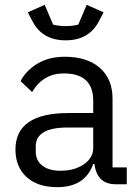

<svg xmlns="http://www.w3.org/2000/svg" viewBox="-20 -763 574 795"><path d="M115 -674 95 -712 165 -743 200 -661Q224 -655 252 -655Q280 -655 304 -661L339 -743L409 -712L389 -674Q348 -596 252 -596Q156 -596 115 -674ZM217 12Q136 12 90 -30Q44 -72 44 -144Q44 -295 264 -295H366V-346Q366 -459 244 -459Q159 -459 113 -382L65 -427Q88 -471 135 -499.5Q182 -528 248 -528Q341 -528 393.5 -482Q446 -436 446 -354V-70H505V0H460Q384 0 372 -78L371 -84H366Q332 12 217 12ZM230 -56Q289 -56 327.5 -83Q366 -110 366 -150V-235H260Q128 -235 128 -157V-136Q128 -98 155.5 -77Q183 -56 230 -56Z"/></svg>

Font: Anuphan
Style: Regular
Weight: 400
Designer: Mike Abbink, Paul van der Laan, Pieter van Rosmalen, Mint Tantisuwanna
Foundry: Bold Monday; Cadson Demak
Version: Version 3.002;hotconv 1.0.109;makeotfexe 2.5.65596